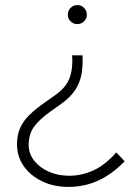

<svg xmlns="http://www.w3.org/2000/svg" viewBox="-20 -522 540 756"><path d="M305 -304Q307 -262 300.5 -228Q294 -194 275 -166Q256 -138 221 -113L180 -84Q135 -52 114 -23Q93 6 93 49Q93 83 114.5 110.5Q136 138 172 154Q208 170 254 170Q301 170 347.5 149Q394 128 438 78L471 113Q436 149 399.5 171.5Q363 194 325.5 204Q288 214 251 214Q191 214 145 191.5Q99 169 73 131.5Q47 94 47 47Q47 10 59 -17.5Q71 -45 96 -69.5Q121 -94 160 -121L198 -148Q241 -178 254.5 -216.5Q268 -255 264 -304ZM284 -502Q300 -502 311 -491Q322 -480 322 -464Q322 -449 311 -438Q300 -427 284 -427Q269 -427 258 -438Q247 -449 247 -464Q247 -480 258 -491Q269 -502 284 -502Z"/></svg>

Font: Red Hat Display VF
Style: Regular
Weight: 300
Designer: Pentagram, MCKL
Foundry: Pentagram, MCKL
Version: Version 1.023